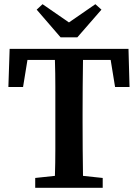

<svg xmlns="http://www.w3.org/2000/svg" viewBox="-20 -896 658 916"><path d="M20 -481 26 -663H593L598 -481H529L508 -610H376Q375 -547 374.5 -482.5Q374 -418 374 -353V-310Q374 -247 374.5 -183.5Q375 -120 376 -57L470 -47V0H148V-47L242 -57Q244 -119 244 -182.5Q244 -246 244 -310V-353Q244 -417 244 -481.5Q244 -546 242 -610H111L90 -481ZM183 -876 309 -789 435 -876 464 -850 349 -718H269L155 -850Z"/></svg>

Font: Source Serif Pro Semibold
Style: Regular
Weight: 600
Designer: Frank Grießhammer
Foundry: Adobe Systems Incorporated
Version: Version 3.000;hotconv 1.0.109;makeotfexe 2.5.65596